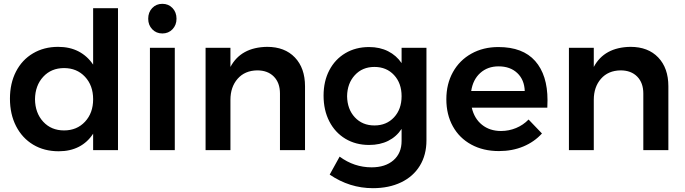

<svg xmlns="http://www.w3.org/2000/svg" viewBox="-20 -785 3580 1004"><path d="M597 -742V0H467V-86Q438 -41 392.5 -17.5Q347 6 287 6Q211 6 153.5 -28.5Q96 -63 64 -125.5Q32 -188 32 -269Q32 -349 63.5 -410.5Q95 -472 152.5 -506Q210 -540 284 -540Q345 -540 391 -516Q437 -492 467 -447V-742ZM467 -266Q467 -338 424.5 -383.5Q382 -429 315 -429Q248 -429 206 -383.5Q164 -338 163 -266Q164 -194 206 -148.5Q248 -103 315 -103Q382 -103 424.5 -148.5Q467 -194 467 -266Z M764 -535H894V0H764ZM903 -687Q903 -654 882 -632Q861 -610 829 -610Q797 -610 776 -632Q755 -654 755 -687Q755 -721 776 -743Q797 -765 829 -765Q861 -765 882 -743Q903 -721 903 -687Z M1575 -334V0H1444V-296Q1444 -352 1412 -384.5Q1380 -417 1325 -417Q1260 -416 1222.5 -373Q1185 -330 1185 -263V0H1055V-535H1185V-435Q1240 -538 1377 -540Q1469 -540 1522 -484.5Q1575 -429 1575 -334Z M2210 -535V-51Q2210 25 2175.5 81.5Q2141 138 2077.5 168.5Q2014 199 1930 199Q1808 199 1704 128L1756 34Q1832 90 1923 90Q1995 90 2037.5 53Q2080 16 2080 -48V-111Q2053 -70 2010 -48.5Q1967 -27 1910 -27Q1840 -27 1786 -59.5Q1732 -92 1702 -150.5Q1672 -209 1672 -285Q1672 -360 1702 -417.5Q1732 -475 1786 -507Q1840 -539 1910 -539Q1966 -539 2009.5 -517Q2053 -495 2080 -455V-535ZM2080 -282Q2080 -350 2040.5 -392.5Q2001 -435 1938 -435Q1875 -435 1835.5 -392Q1796 -349 1795 -282Q1796 -214 1835.5 -171.5Q1875 -129 1938 -129Q2001 -129 2040.5 -171.5Q2080 -214 2080 -282Z M2843 -261Q2843 -235 2842 -222H2447Q2460 -165 2500.5 -132.5Q2541 -100 2600 -100Q2641 -100 2678.5 -115.5Q2716 -131 2744 -160L2814 -87Q2774 -43 2716.5 -19Q2659 5 2589 5Q2507 5 2444.5 -29Q2382 -63 2348 -124.5Q2314 -186 2314 -266Q2314 -346 2348.5 -408Q2383 -470 2445 -504.5Q2507 -539 2586 -539Q2714 -539 2778.5 -466Q2843 -393 2843 -261ZM2724 -309Q2722 -368 2685 -403Q2648 -438 2587 -438Q2530 -438 2491.5 -403.5Q2453 -369 2444 -309Z M3475 -334V0H3344V-296Q3344 -352 3312 -384.5Q3280 -417 3225 -417Q3160 -416 3122.5 -373Q3085 -330 3085 -263V0H2955V-535H3085V-435Q3140 -538 3277 -540Q3369 -540 3422 -484.5Q3475 -429 3475 -334Z"/></svg>

Font: Montserrat arm2 Medium
Style: Regular
Weight: 500
Designer: Julieta Ulanovsky
Foundry: Julieta Ulanovsky
Version: Version 6.000